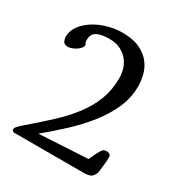

<svg xmlns="http://www.w3.org/2000/svg" viewBox="-158 -798 879 920"><g transform="rotate(30 281.0 -337.5)"><path d="M35 -12Q35 -20 43 -29Q51 -38 57 -43Q126 -102 181 -153Q236 -204 274 -254.5Q312 -305 332.5 -359Q353 -413 353 -479Q353 -499 347 -523Q341 -547 325.5 -568Q310 -589 283.5 -603.5Q257 -618 217 -618Q174 -618 150 -605Q126 -592 126 -559Q126 -545 129.5 -541.5Q133 -538 133 -533Q133 -525 126 -516.5Q119 -508 108.5 -501Q98 -494 86 -489.5Q74 -485 64 -485Q42 -485 36.5 -499Q31 -513 31 -522Q31 -555 51.5 -583Q72 -611 104.5 -631.5Q137 -652 177.5 -663.5Q218 -675 257 -675Q317 -675 354.5 -657Q392 -639 413.5 -611.5Q435 -584 443 -551Q451 -518 451 -489Q451 -426 425.5 -368Q400 -310 357.5 -256Q315 -202 261 -151.5Q207 -101 150 -54L419 -69Q431 -96 439 -111.5Q447 -127 453 -134.5Q459 -142 465 -143.5Q471 -145 480 -145Q486 -145 493 -140Q500 -135 500 -125Q500 -116 499 -101.5Q498 -87 496 -73Q494 -57 492 -39Q489 -25 477.5 -12.5Q466 0 431 0H46Q35 -3 35 -12Z"/></g></svg>

Font: Asar
Style: Regular
Weight: 400
Designer: Eben Sorkin
Foundry: Eben Sorkin, Pria Ravichandran
Version: Version 1.003; ttfautohint (v1.3) -l 8 -r 50 -G 0 -x 0 -H 45